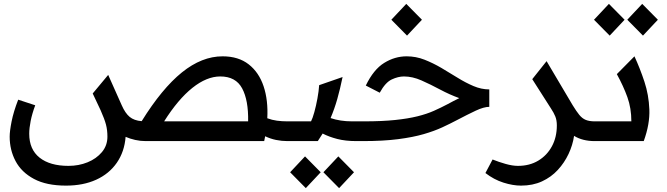

<svg xmlns="http://www.w3.org/2000/svg" viewBox="-20 -729 3444 992"><path d="M321 230Q220 230 155.5 195.5Q91 161 60.5 103.5Q30 46 30 -23Q30 -52 40 -102Q50 -152 74 -214L162 -185Q146 -142 138.5 -104.5Q131 -67 131 -38Q131 43 184.5 85.5Q238 128 334 128Q387 128 432.5 109.5Q478 91 506.5 57Q535 23 535 -23Q535 -57 527.5 -85.5Q520 -114 500 -159L459 -246L539 -342L609 -185Q627 -144 650 -125Q673 -106 712 -103Q817 -272 920 -355Q1023 -438 1130 -438Q1212 -438 1265 -396.5Q1318 -355 1342 -283Q1366 -211 1361 -118Q1385 -109 1410.5 -105.5Q1436 -102 1465 -102V0Q1435 0 1406 -6Q1377 -12 1350 -25Q1348 -13 1345 0H733Q705 0 678.5 -6Q652 -12 629 -22Q623 55 583.5 112Q544 169 477 199.5Q410 230 321 230ZM1118 -334Q1048 -334 974 -275Q900 -216 828 -102H1262Q1264 -211 1231 -272.5Q1198 -334 1118 -334Z M1465 -102H1587Q1595 -117 1604 -149.5Q1613 -182 1620 -220Q1627 -258 1629 -289L1750 -331Q1737 -268 1722.5 -217Q1708 -166 1688 -119Q1737 -102 1799 -102H1831V0H1822Q1765 0 1722.5 -11Q1680 -22 1647 -39Q1635 -19 1622 0H1465Q1435 0 1435 -53Q1435 -102 1465 -102ZM1560 243 1479 161 1556 79 1637 161ZM1732 243 1651 161 1728 79 1809 161Z M1831 -102H1860Q1954 -102 2021 -109Q2088 -116 2136.5 -128Q2185 -140 2222 -156.5Q2259 -173 2293 -191Q2308 -199 2323 -207Q2338 -215 2353 -222Q2303 -240 2253.5 -266.5Q2204 -293 2157.5 -313.5Q2111 -334 2067 -334Q2037 -334 2004 -318.5Q1971 -303 1942 -250L1870 -287Q1910 -370 1965 -404Q2020 -438 2081 -438Q2129 -438 2173.5 -420.5Q2218 -403 2260.5 -378Q2303 -353 2344 -327.5Q2385 -302 2426 -284.5Q2467 -267 2508 -267V-177Q2480 -177 2437.5 -157Q2395 -137 2340 -108Q2306 -90 2265 -71Q2224 -52 2169 -36Q2114 -20 2037 -10Q1960 0 1854 0H1831Q1801 0 1801 -53Q1801 -102 1831 -102ZM2083 -545 2002 -627 2079 -709 2160 -627Z M2672 230Q2630 230 2581 214.5Q2532 199 2488 165L2525 95Q2557 108 2592.5 118Q2628 128 2656 128Q2716 128 2761 101Q2806 74 2831.5 27Q2857 -20 2857 -81Q2857 -108 2849 -127.5Q2841 -147 2827 -168L2730 -320L2804 -413L2939 -185Q2958 -154 2973 -135.5Q2988 -117 3006.5 -109.5Q3025 -102 3053 -102H3063V0H3053Q2990 0 2946 -27Q2939 21 2917.5 66.5Q2896 112 2862 149Q2828 186 2780.5 208Q2733 230 2672 230Z M3063 -102H3242Q3242 -170 3221.5 -227Q3201 -284 3167 -346L3258 -438Q3287 -375 3309.5 -307Q3332 -239 3335 -163.5Q3338 -88 3306 0H3063Q3033 0 3033 -53Q3033 -102 3063 -102ZM3130 -545 3049 -627 3126 -709 3207 -627ZM3302 -545 3221 -627 3298 -709 3379 -627Z"/></svg>

Font: Readex Pro
Style: Regular
Weight: 400
Designer: Bonnie Shaver-Troup, Thomas Jockin
Foundry: Lexend
Version: Version 1.204; ttfautohint (v1.8.4.7-5d5b)